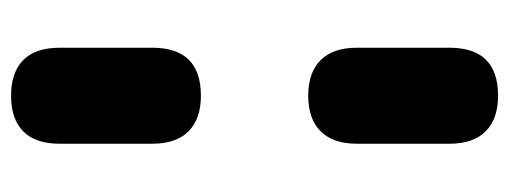

<svg xmlns="http://www.w3.org/2000/svg" viewBox="-314 -440 943 356"><g transform="rotate(-90 158.0 -262.5)"><path d="M158 -362Q115 -362 92 -385Q69 -408 69 -452V-624Q69 -669 92 -691.5Q115 -714 158 -714Q201 -714 224 -691.5Q247 -669 247 -624V-452Q247 -362 158 -362ZM158 189Q115 189 92 166Q69 143 69 99V-73Q69 -117 92 -140Q115 -163 158 -163Q201 -163 224 -140Q247 -117 247 -73V99Q247 189 158 189Z"/></g></svg>

Font: Nunito ExtraLight Black
Style: Regular
Weight: 900
Version: Version 3.602